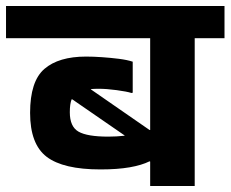

<svg xmlns="http://www.w3.org/2000/svg" viewBox="-70 -627 766 638"><path d="M264 -64Q140 -64 85 -106Q30 -148 30 -252Q30 -357 77.5 -398Q125 -439 216 -439Q240 -439 269 -437Q298 -435 325.5 -431.5Q353 -428 371 -422V-319L367 -318Q351 -323 317.5 -327.5Q284 -332 258 -332Q243 -332 232 -331V-330L427 -195Q428 -195 429 -195V-500H-50V-607H676V-500H577V-9H429V-90L427 -91Q401 -78 360.5 -71Q320 -64 264 -64ZM162 -254Q162 -206 191 -189.5Q220 -173 290 -173Q317 -173 344 -176V-177L170 -297H168Q162 -282 162 -254Z"/></svg>

Font: Bakbak One
Style: Regular
Weight: 400
Designer: Saumya Kishore and Sanchit Sawaria
Foundry: A Good Feeling
Version: Version 1.003; ttfautohint (v1.8.3)